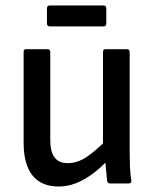

<svg xmlns="http://www.w3.org/2000/svg" viewBox="-20 -668 558 699"><path d="M193 11Q131 11 98.5 -29Q66 -69 66 -149V-479Q66 -489 75 -489H152Q163 -489 163 -479V-160Q163 -116 178.5 -95Q194 -74 227 -74Q261 -74 294.5 -96Q328 -118 371 -162L375 -88Q347 -57 317 -35Q287 -13 256.5 -1Q226 11 193 11ZM382 0Q372 0 370 -9Q368 -29 366 -50.5Q364 -72 362 -93L355 -132V-479Q355 -489 365 -489H442Q452 -489 452 -479V-123Q452 -93 453 -65Q454 -37 458 -11Q460 0 447 0ZM161 -572Q151 -572 151 -582V-637Q151 -648 161 -648H357Q367 -648 367 -637V-582Q367 -572 357 -572Z"/></svg>

Font: Sofia Sans Semi Condensed SemiBold
Style: Regular
Weight: 600
Designer: Botio Nikoltchev, Ani Petrova
Foundry: lettersoup
Version: Version 4.100